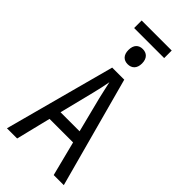

<svg xmlns="http://www.w3.org/2000/svg" viewBox="-320 -1108 1170 1170"><g transform="rotate(45 265.0 -522.5)"><path d="M136 -980H395V-1045H136ZM264 -796C298 -796 323 -817 323 -861C323 -906 298 -927 264 -927C230 -927 206 -906 206 -861C206 -818 229 -796 264 -796ZM20 0H108L163 -224H366L423 0H510L316 -715H212ZM239 -529C247 -560 257 -606 263 -640C270 -606 281 -561 288 -529L346 -300H182Z"/></g></svg>

Font: Noto Sans Mono Condensed
Style: Regular
Weight: 400
Width: 3
Designer: Monotype Design Team
Foundry: Monotype Imaging Inc.
Version: Version 2.014